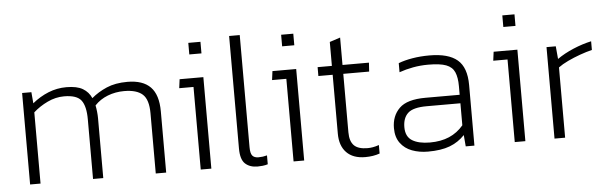

<svg xmlns="http://www.w3.org/2000/svg" viewBox="-46 -827 3143 991"><g transform="rotate(-5 1526.0 -332.0)"><path d="M75 0V-474H123L128 -416Q167 -448 211.5 -466Q256 -484 305 -484Q360 -484 390 -466Q420 -448 434 -416Q468 -445 513 -464.5Q558 -484 621 -484Q701 -484 740.5 -443.5Q780 -403 780 -317V0H726V-312Q726 -383 695.5 -410.5Q665 -438 600 -438Q555 -438 515 -422.5Q475 -407 447 -377Q450 -363 452 -344.5Q454 -326 454 -310V0H401V-309Q401 -377 378 -407.5Q355 -438 289 -438Q245 -438 203 -418Q161 -398 129 -369V0Z M952 -597V-657H1015V-597ZM959 0V-428H885L891 -474H1014V0Z M1253 10Q1213 10 1189 -12Q1165 -34 1165 -91V-674H1220V-93Q1220 -61 1230 -49Q1240 -37 1262 -37Q1284 -37 1306 -43V3Q1293 7 1279 8.5Q1265 10 1253 10Z M1433 -597V-657H1496V-597ZM1440 0V-428H1366L1372 -474H1495V0Z M1811 10Q1748 10 1714 -25Q1680 -60 1680 -123V-428H1606V-474H1680V-598L1735 -616V-474H1872L1869 -428H1735V-125Q1735 -79 1756.5 -57Q1778 -35 1827 -35Q1840 -35 1854.5 -37.5Q1869 -40 1886 -46V-2Q1853 10 1811 10Z M2136 10Q2091 10 2053.5 -4Q2016 -18 1993.5 -48.5Q1971 -79 1971 -126Q1971 -189 2011 -228.5Q2051 -268 2147 -268H2324V-313Q2324 -358 2312 -385.5Q2300 -413 2268.5 -425Q2237 -437 2176 -437Q2135 -437 2097 -430Q2059 -423 2025 -411V-458Q2056 -470 2097.5 -477Q2139 -484 2186 -484Q2284 -484 2330.5 -444.5Q2377 -405 2377 -314V0H2332L2327 -59Q2294 -24 2249 -7Q2204 10 2136 10ZM2150 -36Q2207 -36 2250 -54.5Q2293 -73 2324 -110V-224H2149Q2079 -224 2052 -199Q2025 -174 2025 -126Q2025 -77 2058.5 -56.5Q2092 -36 2150 -36Z M2579 -597V-657H2642V-597ZM2586 0V-428H2512L2518 -474H2641V0Z M2792 0V-474H2840L2846 -408Q2883 -434 2930.5 -454Q2978 -474 3024 -484V-439Q2995 -432 2961.5 -420Q2928 -408 2897.5 -393.5Q2867 -379 2847 -364V0Z"/></g></svg>

Font: Kanit ExtraLight
Style: Regular
Weight: 275
Designer: Katatrad Team
Foundry: CadsonDemak
Version: Version 2.000; ttfautohint (v1.8.3)